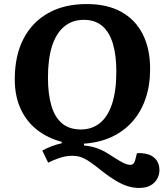

<svg xmlns="http://www.w3.org/2000/svg" viewBox="-20 -738 808 949"><path d="M53 -346Q53 -463 96 -546Q139 -629 218.5 -673.5Q298 -718 409 -718Q509 -718 578.5 -680Q648 -642 685 -570Q722 -498 722 -397Q722 -316 699.5 -250.5Q677 -185 634.5 -137Q592 -89 531.5 -61Q471 -33 395 -28V-19Q436 -15 467.5 -2.5Q499 10 537 36Q578 63 600 71.5Q622 80 633 75Q644 70 648 54L657 19Q713 17 740.5 40Q768 63 768 103Q768 126 756.5 146.5Q745 167 723 179Q701 191 667 191Q640 191 612 182.5Q584 174 553 155.5Q522 137 486 109Q449 79 424 62Q399 45 379.5 38.5Q360 32 337 32Q320 32 304 35Q288 38 267.5 45Q247 52 218 66L189 6Q211 -6 236.5 -15.5Q262 -25 285 -30V-37Q216 -55 163.5 -96Q111 -137 82 -200Q53 -263 53 -346ZM217 -355Q217 -273 234 -215.5Q251 -158 287 -128Q323 -98 380 -98Q434 -98 473.5 -129.5Q513 -161 534 -225Q555 -289 555 -385Q555 -465 538 -522Q521 -579 485.5 -609.5Q450 -640 394 -640Q337 -640 297 -606.5Q257 -573 237 -509.5Q217 -446 217 -355Z"/></svg>

Font: Literata 18pt
Style: Bold Italic
Weight: 700
Italic angle: -2°
Designer: Latin by Veronika Burian and Jose Scaglione. Greek by Irene Vlachou. Cyrillic by Vera Evstafieva
Foundry: TypeTogether
Version: Version 3.103;gftools[0.9.29]